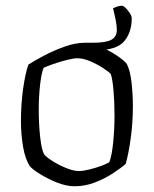

<svg xmlns="http://www.w3.org/2000/svg" viewBox="-20 -649 536 669"><path d="M240 0Q211 0 178.5 -13Q146 -26 119.5 -42.5Q93 -59 84 -70Q68 -94 60.5 -137Q53 -180 53 -228Q53 -286 60.5 -339.5Q68 -393 79 -424Q99 -437 133 -455Q167 -473 205 -486.5Q243 -500 275 -500Q297 -500 328 -487Q359 -474 385.5 -456.5Q412 -439 422 -426Q434 -402 438.5 -360Q443 -318 443 -279Q443 -222 435.5 -167.5Q428 -113 418 -78Q401 -63 372.5 -44.5Q344 -26 310 -13Q276 0 240 0ZM256 -53Q269 -53 291.5 -58.5Q314 -64 334 -71.5Q354 -79 361 -84Q370 -108 374.5 -154Q379 -200 379 -247Q379 -293 375.5 -333.5Q372 -374 366 -391Q359 -399 339 -412Q319 -425 294.5 -435.5Q270 -446 250 -446Q236 -446 212.5 -440Q189 -434 166 -426Q143 -418 132 -413Q124 -393 119.5 -352Q115 -311 115 -268Q115 -216 120 -171Q125 -126 134 -111Q142 -101 163.5 -87.5Q185 -74 210.5 -63.5Q236 -53 256 -53ZM275 -480V-500H303Q349 -500 368 -510.5Q387 -521 387 -544Q387 -561 383 -580Q379 -599 374 -620Q392 -629 405 -629Q410 -629 418 -621Q426 -613 432.5 -603Q439 -593 439 -585Q439 -536 412.5 -505Q386 -474 315 -474Q293 -474 275 -480Z"/></svg>

Font: Texturina 72pt ExtraLight
Style: Regular
Weight: 200
Designer: Guillermo Torres Carreño
Foundry: Omnibus-Type
Version: Version 1.002; ttfautohint (v1.8.3)